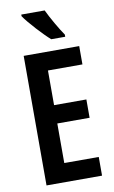

<svg xmlns="http://www.w3.org/2000/svg" viewBox="-101 -989 621 1042"><g transform="rotate(-10 209.0 -468.5)"><path d="M223 -937H94V-928C120 -889 194 -809 231 -777H308V-789C284 -823 243 -894 223 -937ZM374 0V-103H184V-321H362V-422H184V-613H374V-714H68V0Z"/></g></svg>

Font: Noto Sans Devanagari ExtraCondensed SemiBold
Style: Regular
Weight: 600
Width: 2
Designer: Jelle Bosma - Monotype Design Team
Foundry: Monotype Imaging Inc.
Version: Version 2.004